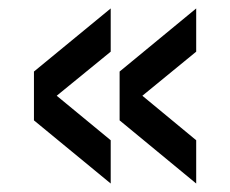

<svg xmlns="http://www.w3.org/2000/svg" viewBox="-20 -536 543 453"><path d="M60.1 -252V-367.2L241.2 -516.1V-414.1L113.8 -310.1L241.2 -205.1V-103ZM262.2 -252V-367.2L442.9 -516.1V-414.1L315.9 -310.1L442.9 -205.1V-103Z"/></svg>

Font: Standard
Style: Regular
Weight: 400
Designer: Bryce Wilner
Version: Version 2.000;PS 2.0;hotconv 16.6.51;makeotf.lib2.5.65220 DE